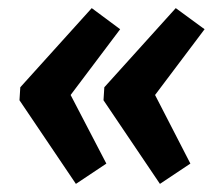

<svg xmlns="http://www.w3.org/2000/svg" viewBox="-20 -485 553 473"><path d="M276 -413 154 -251 242 -82 167 -32 28 -238 30 -270 206 -465ZM484 -413 362 -251 449 -82 374 -32 235 -238 237 -270 413 -465Z"/></svg>

Font: Exo 2.0
Style: Bold Italic
Weight: 700
Italic angle: -8°
Designer: Natanael Gama
Version: Version 1.001;PS 001.001;hotconv 1.0.70;makeotf.lib2.5.58329